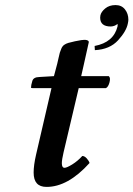

<svg xmlns="http://www.w3.org/2000/svg" viewBox="-20 -731 529 761"><path d="M123 -118.2 184.1 -381.8H108.9Q103 -381.8 103 -383.8Q103 -393.6 107.9 -409.2Q111.8 -425.3 136.2 -425.8L193.8 -429.2L207 -479Q209 -485.8 211.9 -500.5Q214.8 -515.1 217 -522Q219.2 -528.8 223.1 -538.3Q227.1 -547.9 234.1 -553Q241.2 -558.1 251 -561Q266.1 -564.9 277.1 -567.4Q288.1 -569.8 302 -572Q315.9 -574.2 324 -572Q332 -569.8 332 -564Q332 -563 312 -474.1L301.8 -429.2H411.1Q418.9 -423.3 414.1 -404.8Q409.2 -386.2 399.9 -381.8H292L231.9 -127Q225.1 -98.1 225.1 -84Q225.1 -65.9 235.8 -65.9Q244.6 -65.9 266.4 -79.3Q288.1 -92.8 306.2 -112.8Q314.9 -112.8 323.5 -103.5Q332 -94.2 335 -85Q249 10.3 164.1 9.8Q113.3 9.8 113.3 -46.9Q113.3 -76.2 123 -118.2ZM438 -710.9Q461.9 -710.9 475.3 -693.8Q488.8 -676.8 488.8 -652.8Q488.8 -647.9 486.8 -638.2Q481 -607.4 448 -571.3Q415 -535.2 356 -532.2L355 -548.8Q430.2 -563 445.8 -626Q446.8 -631.8 445.8 -636.2Q434.6 -626.5 418.9 -626Q377 -626 377 -661.1Q377 -662.1 377.4 -665Q377.9 -668 377.9 -669.9Q380.9 -684.1 397 -697.5Q413.1 -710.9 438 -710.9Z"/></svg>

Font: Linux Libertine
Style: Semibold Italic
Weight: 600
Italic angle: -11.5°
Designer: Philipp H. Poll
Foundry: Philipp H. Poll
Version: Version 5.1.2 ; ttfautohint (v0.9)